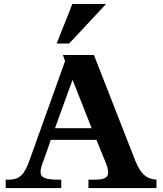

<svg xmlns="http://www.w3.org/2000/svg" viewBox="-20 -953 824 973"><path d="M444.3 -303.2Q441.4 -312 433.6 -331.3Q425.8 -350.6 416 -375.5Q406.2 -400.4 395.5 -427.7Q384.8 -455.1 375 -479.5Q365.2 -503.9 357.9 -522.5Q350.6 -541 347.7 -548.3Q325.2 -487.3 303.2 -426.5Q281.2 -365.7 258.8 -303.2ZM267.1 -732.4Q270 -739.7 276.4 -755.6Q282.7 -771.5 290.5 -791.5Q298.3 -811.5 307.4 -833.7Q316.4 -856 324.2 -875.7Q332 -895.5 337.9 -910.9Q343.8 -926.3 346.2 -932.6H517.1Q511.7 -926.8 496.8 -910.6Q481.9 -894.5 462.4 -873.8Q442.9 -853 421.4 -829.8Q399.9 -806.6 380.9 -786.4Q361.8 -766.1 347.9 -751.2Q334 -736.3 329.6 -732.4ZM468.8 -244.1H237.3Q227.5 -214.8 216.1 -182.6Q204.6 -150.4 193.8 -121.1Q189.9 -110.4 187.7 -99.9Q185.5 -89.4 185.5 -81.5Q185.5 -71.3 189.9 -64Q194.3 -56.6 204.8 -51.8Q215.3 -46.9 232.9 -44.7Q250.5 -42.5 276.4 -42.5H290.5V0H8.8V-42.5H25.9Q45.4 -42.5 60.3 -47.6Q75.2 -52.7 87.4 -64Q99.6 -75.2 109.6 -93.8Q119.6 -112.3 128.9 -138.7L309.6 -643.1Q307.6 -649.9 304.4 -658.7Q301.3 -667.5 298.8 -674.3H456.1L666.5 -136.2Q677.2 -111.3 687.7 -94.2Q698.2 -77.1 710.7 -66.2Q723.1 -55.2 738.3 -49.6Q753.4 -43.9 772.9 -42.5V0H428.2V-42.5H465.8Q510.3 -42.5 523.9 -61.5V-61Q525.9 -65.4 527.1 -70.3Q528.3 -75.2 528.3 -80.6Q527.8 -87.9 525.4 -99.9Q522.9 -111.8 518.1 -123Z"/></svg>

Font: XB Niloofar
Style: Bold
Weight: 700
Designer: Behnam
Foundry: Irmug
Version: Version 7.201 2008